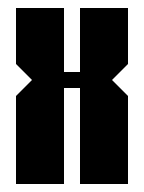

<svg xmlns="http://www.w3.org/2000/svg" viewBox="-20 -460 360 480"><path d="M20 -440H140V-280H180V-440H300V-300L260 -260L300 -220V0H180V-240H140V0H20V-220L60 -260L20 -300Z"/></svg>

Font: SOV_poster
Style: Bold
Weight: 700
Version: Version 1.00